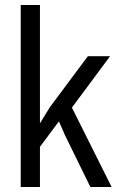

<svg xmlns="http://www.w3.org/2000/svg" viewBox="-20 -749 482 769"><path d="M63 0V-729H140V-255L180 -320L332 -524H421L268 -318L427 0H342L240 -208L216 -263L140 -161V0Z"/></svg>

Font: Mona Sans SemiCondensed
Style: Regular
Weight: 400
Width: 4
Designer: Deni Anggara
Foundry: GitHub
Version: Version 2.000